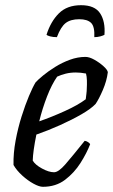

<svg xmlns="http://www.w3.org/2000/svg" viewBox="-20 -719 435 739"><path d="M145 0Q131 0 109 -12Q87 -24 65.5 -43.5Q44 -63 32 -84Q31 -129 40 -177.5Q49 -226 63 -270.5Q77 -315 91.5 -349.5Q106 -384 117 -402Q126 -412 146 -428.5Q166 -445 192.5 -461.5Q219 -478 249 -489Q279 -500 309 -500Q324 -500 343.5 -489Q363 -478 378.5 -464Q394 -450 395 -441Q391 -408 376 -373Q361 -338 348 -319Q330 -300 293.5 -279Q257 -258 211.5 -237.5Q166 -217 120 -201Q107 -137 106 -101Q115 -85 141.5 -70.5Q168 -56 188 -56Q205 -56 231.5 -86.5Q258 -117 306 -177Q313 -176 319 -172Q325 -168 327 -164Q314 -130 290 -92Q266 -54 230.5 -27Q195 0 145 0ZM131 -252Q180 -269 230.5 -292Q281 -315 310 -337Q311 -346 312.5 -357.5Q314 -369 314 -378Q315 -394 314.5 -409.5Q314 -425 311 -436Q300 -438 290.5 -439Q281 -440 272 -440Q251 -440 233 -435.5Q215 -431 200 -424Q179 -394 161 -347.5Q143 -301 131 -252ZM199 -576Q184 -576 173 -579Q162 -582 159 -585Q175 -636 206.5 -667.5Q238 -699 292 -699Q345 -699 365.5 -667.5Q386 -636 382 -585Q377 -582 366 -579Q355 -576 343 -576Q345 -617 330.5 -631Q316 -645 285 -645Q252 -645 233 -630.5Q214 -616 199 -576Z"/></svg>

Font: Texturina Light
Style: Italic
Weight: 300
Italic angle: -11°
Designer: Guillermo Torres Carreño
Foundry: Omnibus-Type
Version: Version 1.002; ttfautohint (v1.8.3)